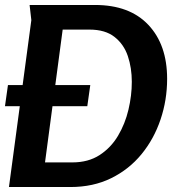

<svg xmlns="http://www.w3.org/2000/svg" viewBox="-25 -752 709 772"><path d="M647 -435Q647 -350 620.5 -271.5Q594 -193 544 -132Q494 -71 422 -35.5Q350 0 258 0H11L101 -671L94 -732H357Q496 -732 571.5 -652Q647 -572 647 -435ZM505 -423Q505 -479 489 -526.5Q473 -574 435.5 -603.5Q398 -633 335 -633H227L156 -99H266Q330 -99 375.5 -128.5Q421 -158 449.5 -206Q478 -254 491.5 -311Q505 -368 505 -423ZM7 -410H338L326 -325H-5Z"/></svg>

Font: Rosario
Style: Bold Italic
Weight: 700
Italic angle: -8.05°
Designer: Hector Gatti
Foundry: Omnibus Type
Version: Version 1.101; ttfautohint (v1.8.1.43-b0c9)